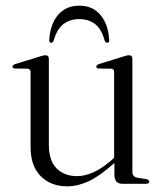

<svg xmlns="http://www.w3.org/2000/svg" viewBox="-20 -649 574 678"><path d="M88 -129.5V-394Q88 -406 76.5 -406.5L33.5 -407Q24 -407.5 24 -413.5Q24 -419.5 34.5 -423L119 -449Q133.5 -454 140 -454Q152.5 -454 152.5 -441V-138Q152.5 -81.5 180 -54.2Q207.5 -27 252 -27Q279.5 -27 309.8 -40.5Q340 -54 375 -84.5L383 -92V-394Q383 -406 372.5 -406.5L329 -407Q320 -407.5 320 -413.5Q320 -419.5 330 -423L414 -449Q428.5 -454 435.5 -454Q447.5 -454 447.5 -441V-42Q447.5 -25 465 -21.5L496 -16.5Q507 -14.5 507 -7.5Q507 0 495.5 0H412Q384 0 384 -32V-73.5Q332 -27 293.2 -9Q254.5 9 217 9Q160 9 124 -26.8Q88 -62.5 88 -129.5ZM260 -581.5Q227 -581.5 204.2 -564.2Q181.5 -547 169.5 -506Q167 -498 161 -498Q153 -498 154 -509Q157.5 -564 185.2 -596.5Q213 -629 260 -629Q307 -629 334.5 -596.5Q362 -564 365.5 -509Q367 -498 358.5 -498Q352.5 -498 349.5 -506Q338.5 -546.5 315.8 -564Q293 -581.5 260 -581.5Z"/></svg>

Font: Fraunces 72pt S000 Light
Style: Regular
Weight: 300
Version: Version 1.000; ttfautohint (v1.8.3)